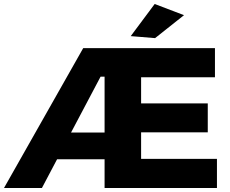

<svg xmlns="http://www.w3.org/2000/svg" viewBox="-25 -942 1151 962"><path d="M682 -146H1062V0H499V-144H261L185 0H-5L392 -701H1052V-555H682V-424H1016V-279H682ZM331 -278H499V-558H479ZM750 -922 897 -866 752 -751 630 -761Z"/></svg>

Font: Gontserrat
Style: Bold
Weight: 700
Designer: Julieta Ulanovsky
Foundry: Julieta Ulanovsky
Version: Version 6.001